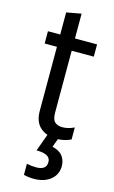

<svg xmlns="http://www.w3.org/2000/svg" viewBox="-128 -655 551 932"><g transform="rotate(15 148.0 -188.5)"><path d="M201.2 12.3Q148.1 12.3 117.3 -15.4Q86.4 -43.2 86.4 -97.5V-419.8H24.7V-481.5H86.4V-592.6L160.5 -606.2V-481.5H271.6V-419.8H160.5V-109.9Q160.5 -74.1 174.7 -61.7Q188.9 -49.4 212.3 -49.4Q242 -49.4 271.6 -64.2V-3.7Q238.3 12.3 201.2 12.3ZM92.6 166.7Q116 171.6 140.7 171.6Q164.2 171.6 177.8 162.3Q191.4 153.1 191.4 130.9Q191.4 91.4 121 91.4L158 -9.9H214.8L191.4 54.3Q228.4 63 243.8 84.6Q259.3 106.2 259.3 133.3Q259.3 176.5 227.2 202.5Q195.1 228.4 143.2 228.4Q118.5 228.4 92.6 222.2Z"/></g></svg>

Font: Slabo 27px
Style: Regular
Weight: 400
Version: Version 1.02 Build 003a